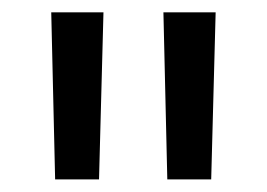

<svg xmlns="http://www.w3.org/2000/svg" viewBox="-20 -720 432 311"><path d="M63 -700H147.6L140.4 -429.4H69.3ZM244.7 -700H329.3L322.1 -429.4H251Z"/></svg>

Font: iiserrat Thin
Style: Regular
Weight: 100
Designer: Akira Ohta
Foundry: Akira Ohta
Version: Version 1.200;Glyphs 3.3.1 (3343)